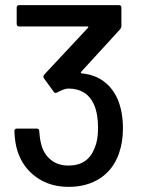

<svg xmlns="http://www.w3.org/2000/svg" viewBox="-20 -720 548 748"><path d="M459 -219Q459 -166 443 -121Q421 -59 370 -25.5Q319 8 247 8Q175 8 122.5 -29Q70 -66 49 -129Q38 -161 36 -209Q36 -219 46 -219H123Q133 -219 133 -209Q135 -178 141 -156Q151 -119 178.5 -97Q206 -75 247 -75Q323 -75 349 -144Q362 -174 362 -222Q362 -277 346 -313Q318 -375 246 -375Q231 -375 203 -360Q199 -358 197 -358Q192 -358 189 -363L151 -415Q149 -419 149 -422Q149 -425 152 -429L323 -612Q326 -617 321 -617H55Q45 -617 45 -627V-690Q45 -700 55 -700H443Q453 -700 453 -690V-618Q453 -613 448 -606L296 -440Q294 -438 295 -436.5Q296 -435 299 -434Q350 -429 385 -402.5Q420 -376 439 -332Q459 -283 459 -219Z"/></svg>

Font: BarlowMedium
Style: Regular
Weight: 500
Designer: Jeremy Tribby
Foundry: Tribby Type
Version: Version 1.422